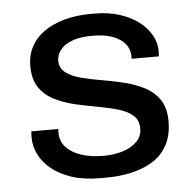

<svg xmlns="http://www.w3.org/2000/svg" viewBox="-44 -565 630 620"><g transform="rotate(-5 271.0 -255.5)"><path d="M256 10Q203 10 164 -3Q125 -16 99 -37.4Q73 -58.8 60.1 -85.1Q47.2 -111.5 47.2 -138Q47.2 -144.2 47.2 -148.4Q47.2 -152.5 48.2 -160H135.8Q134.8 -156.8 134.8 -154.1Q134.8 -151.5 134.8 -149Q134.8 -119.5 153.4 -100Q172 -80.5 203.4 -70.6Q234.8 -60.8 274.5 -60.8Q308.8 -60.8 337.1 -70Q365.5 -79.2 382.4 -96.5Q399.2 -113.8 399.2 -138.2Q399.2 -166.2 381.1 -181.6Q363 -197 333.1 -205.6Q303.2 -214.2 267.4 -220.5Q231.5 -226.8 195.2 -235.2Q159 -243.8 129.1 -258.9Q99.2 -274 81.1 -300.5Q63 -327 63 -370.5Q63 -404.8 77.9 -432.9Q92.8 -461 120.6 -480.4Q148.5 -499.8 187 -510.4Q225.5 -521 272 -521H285Q329 -521 365.1 -509.5Q401.2 -498 426.9 -478.5Q452.5 -459 466.4 -434.2Q480.2 -409.5 480.2 -383Q480.2 -378.2 479.8 -372.5Q479.2 -366.8 479.2 -365.2H391V-376Q391 -385.8 386.2 -398.1Q381.5 -410.5 368.4 -422.4Q355.2 -434.2 331.8 -442.2Q308.2 -450.2 270.8 -450.2Q236 -450.2 213.1 -443.1Q190.2 -436 177.4 -425Q164.5 -414 159.5 -401.9Q154.5 -389.8 154.5 -380Q154.5 -355.5 172.6 -341.4Q190.8 -327.2 221 -319.1Q251.2 -311 287.5 -305Q323.8 -299 359.6 -290.4Q395.5 -281.8 425.8 -266.1Q456 -250.5 474.1 -223.9Q492.2 -197.2 492.2 -154.2Q492.2 -109 475.2 -77.2Q458.2 -45.5 428 -26.6Q397.8 -7.8 358.9 1.1Q320 10 276 10Z"/></g></svg>

Font: Chivo Medium
Style: Regular
Weight: 500
Designer: Hector Gatti
Foundry: Omnibus-Type
Version: Version 2.002